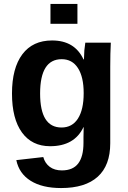

<svg xmlns="http://www.w3.org/2000/svg" viewBox="-20 -745 651 977"><path d="M291 211.9Q194.8 211.9 136 175Q77.1 138.2 63 69.8L200.2 54.2Q209 85.9 233.2 104Q257.3 122.1 294.9 122.1Q351.1 122.1 377.9 86.9Q404.8 51.8 404.8 -18.1V-45.9L405.8 -98.1H404.8Q358.9 -1 234.9 -1Q142.6 -1 91.8 -70.8Q41 -140.6 41 -269Q41 -398.4 93.8 -468.8Q146.5 -539.1 245.1 -539.1Q359.9 -539.1 404.8 -442.9H407.2Q407.2 -450.7 409.2 -488.8Q411.6 -512.2 414.1 -527.8H543.9Q541 -475.1 541 -405.8V-16.1Q541 96.7 477.3 154.3Q413.6 211.9 291 211.9ZM405.8 -271Q405.8 -353 376.7 -398.4Q347.7 -443.8 293.9 -443.8Q184.1 -443.8 184.1 -269Q184.1 -96.2 293 -96.2Q347.7 -96.2 376.7 -141.8Q405.8 -187.5 405.8 -271ZM374 -624H236.8V-725.1H374Z"/></svg>

Font: Libra Sans Modern
Style: Bold
Weight: 700
Foundry: Stefan Peev, Context Ltd
Version: Version 1.000